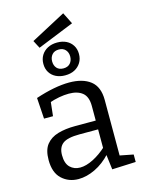

<svg xmlns="http://www.w3.org/2000/svg" viewBox="-136 -1006 821 1095"><g transform="rotate(-15 274.0 -459.0)"><path d="M449 -45 436 -63 528 -45V-1L388 5L376 -91L383 -88Q339 -40 288 -15.5Q237 9 189 9Q131 9 91 -28Q51 -65 51 -140Q51 -199 76 -230.5Q101 -262 145 -275Q189 -288 247 -288H378L369 -278V-374Q369 -429 340 -452.5Q311 -476 260 -476Q233 -476 202.5 -470.5Q172 -465 138 -453L150 -466L140 -375H87L79 -499Q136 -518 186 -527.5Q236 -537 278 -537Q358 -537 403.5 -501.5Q449 -466 449 -388ZM132 -147Q132 -98 155.5 -75Q179 -52 215 -52Q250 -52 292.5 -73.5Q335 -95 375 -132L369 -111V-245L378 -236H259Q188 -236 160 -214.5Q132 -193 132 -147ZM167 -772 143 -818 348 -927 382 -859ZM268 -582Q238 -582 214.5 -593.5Q191 -605 177.5 -626.5Q164 -648 164 -677Q164 -706 177.5 -728Q191 -750 215 -762.5Q239 -775 271 -775Q302 -775 325 -763.5Q348 -752 361.5 -730.5Q375 -709 375 -680Q375 -651 361.5 -629Q348 -607 324.5 -594.5Q301 -582 268 -582ZM269 -623Q295 -623 309 -639Q323 -655 323 -679Q323 -703 309 -718.5Q295 -734 270 -734Q244 -734 230 -718Q216 -702 216 -678Q216 -654 229.5 -638.5Q243 -623 269 -623Z"/></g></svg>

Font: Pack4
Style: Regular
Weight: 400
Version: Version 2.002